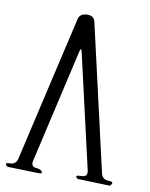

<svg xmlns="http://www.w3.org/2000/svg" viewBox="-85 -815 667 851"><g transform="rotate(10 249.0 -389.5)"><path d="M424.8 -73.2Q430.7 -44.9 460.9 -44.9Q489.3 -44.9 468.8 -24.4L323.2 -29.3Q300.8 -44.9 336.9 -44.9Q366.2 -44.9 360.4 -73.2L243.2 -584Q237.3 -612.3 231.4 -584L114.3 -73.2Q108.4 -44.9 137.7 -44.9L152.3 -41Q174.8 -24.4 146.5 -24.4L7.8 -28.3Q-14.6 -44.9 13.7 -44.9Q43 -44.9 48.8 -73.2L199.2 -725.6Q205.1 -753.9 240.2 -753.9Q269.5 -753.9 275.4 -725.6Z"/></g></svg>

Font: B2 Hana
Style: Regular
Weight: 500
Version: 2020-08-05; (max)